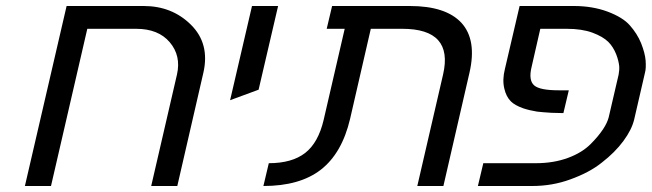

<svg xmlns="http://www.w3.org/2000/svg" viewBox="-20 -620 2173 640"><path d="M570 -372Q584 -434 546 -479Q508 -524 434 -524H271L150 0H63L202 -600H459Q553 -600 616 -538Q680 -475 658 -378L571 0H484Z M820 -600H907L842 -321L747 -286Z M1457 -372Q1492 -524 1321 -524H1216L1147 -224Q1120 -109 1049 -54Q979 0 858 0L876 -76Q953 -76 997 -110Q1041 -144 1059 -221L1129 -524H1069L1087 -600H1346Q1466 -600 1518 -544Q1570 -487 1545 -378L1458 0H1371Z M1893 -600Q1955 -600 2006 -581Q2056 -562 2079 -536Q2104 -508 2117 -476Q2130 -443 2132 -419Q2134 -392 2130 -378L2094 -222Q2086 -188 2058 -150Q2030 -112 1986 -78Q1945 -45 1881 -22Q1821 0 1754 0H1573L1591 -76H1766Q1826 -76 1874 -94Q1920 -111 1949 -140Q1974 -165 1990 -189Q2004 -210 2009 -229L2042 -371Q2045 -386 2044 -400Q2042 -418 2034 -439Q2024 -464 2008 -480Q1990 -498 1955 -511Q1920 -524 1869 -524H1781L1752 -397Q1741 -352 1761 -335Q1780 -319 1842 -319H1876L1858 -243L1818 -244Q1786 -246 1770 -248Q1745 -252 1724 -259Q1696 -269 1683 -282Q1667 -298 1661 -325Q1654 -354 1663 -390L1712 -600Z"/></svg>

Font: Miedinger
Style: Italic
Weight: 400
Italic angle: -13°
Version: Version 001.000